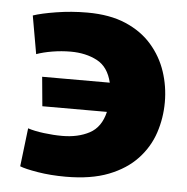

<svg xmlns="http://www.w3.org/2000/svg" viewBox="-44 -576 613 628"><g transform="rotate(5 262.5 -261.5)"><path d="M194 9Q144 9 102 2Q60 -5 43 -12L58 -138Q79 -131 110.5 -127Q142 -123 171 -123Q223 -123 260.5 -143Q298 -163 310 -214H98L89 -310H311Q299 -361 262 -380.5Q225 -400 175 -400Q145 -400 115 -395Q85 -390 63 -382L41 -507Q67 -516 116.5 -524Q166 -532 218 -532Q292 -532 344.5 -509.5Q397 -487 430.5 -448.5Q464 -410 480 -362Q496 -314 496 -262Q496 -210 480 -161.5Q464 -113 428 -74.5Q392 -36 334.5 -13.5Q277 9 194 9Z"/></g></svg>

Font: Murecho ExtraBold
Style: Regular
Weight: 800
Designer: Neil Summerour
Foundry: Positype
Version: Version 1.010; ttfautohint (v1.8.3)